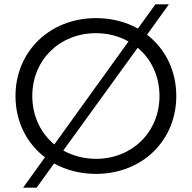

<svg xmlns="http://www.w3.org/2000/svg" viewBox="-20 -790 879 880"><path d="M229 -128C166 -180 128 -259 128 -350C128 -515 253 -638 420 -638C475 -638 526 -624 569 -600ZM611 -571C673 -520 711 -441 711 -350C711 -185 586 -62 420 -62C365 -62 314 -76 270 -100ZM228 -41C283 -10 349 7 420 7C631 7 788 -145 788 -350C788 -467 737 -567 654 -631L754 -770H692L612 -659C557 -690 491 -707 420 -707C208 -707 51 -554 51 -350C51 -233 102 -133 186 -69L86 70H148Z"/></svg>

Font: Montserrat-Alt1
Style: Regular
Weight: 400
Designer: Differentunic
Foundry: Differentunic
Version: Version 7.222